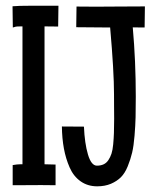

<svg xmlns="http://www.w3.org/2000/svg" viewBox="-20 -656 558 680"><path d="M186 -562Q167.5 -562.5 137.7 -562.5V-74.2L176.8 -73.2V0Q162.1 -0.5 125.5 -0.5Q105.5 -0.5 70.3 -0.2Q35.2 0 24.9 0V-71.3Q41 -74.2 51.3 -74.2H59.6V-562.5Q47.9 -562.5 42.5 -562.3Q37.1 -562 35.6 -561.5Q34.2 -561 31.7 -560.3Q29.3 -559.6 25.4 -558.6L24.4 -633.8Q43.9 -635.7 90.8 -635.7H154.3H187ZM251 -632.8Q263.7 -632.8 284.7 -632.6Q305.7 -632.3 314.5 -632.3Q339.8 -632.3 395 -632.8Q450.2 -633.3 493.2 -633.3L492.2 -558.6Q480.5 -558.6 471.4 -558.8Q462.4 -559.1 450.2 -559.1Q460.9 -439.5 460.9 -313.5Q460.9 -270 460.2 -241Q459.5 -211.9 456.5 -175.5Q453.6 -139.2 448 -115.5Q442.4 -91.8 432.4 -67.1Q422.4 -42.5 408.2 -28.3Q394 -14.2 372.8 -5.1Q351.6 3.9 324.2 3.9Q290.5 3.9 265.4 -13.9Q240.2 -31.7 226.6 -63Q212.9 -94.2 206.3 -130.1Q199.7 -166 199.2 -208L277.3 -207.5Q279.8 -148.4 291.5 -108.9Q303.2 -69.3 323.2 -69.3Q336.9 -69.3 346.9 -74Q356.9 -78.6 363.8 -88.9Q370.6 -99.1 374.8 -111.6Q378.9 -124 380.9 -144.8Q382.8 -165.5 383.5 -185.5Q384.3 -205.6 384.3 -235.4Q384.3 -248 384 -276.6Q383.8 -305.2 383.8 -321.8Q383.8 -402.3 370.1 -558.6Q306.6 -558.6 250 -559.6Z"/></svg>

Font: FantasqueSansM Nerd Font
Style: Regular
Weight: 400
Monospace: yes
Designer: Jany Belluz
Version: Version 1.8.0 ; ttfautohint (v1.8.2);Nerd Fonts 3.4.0